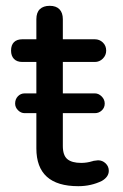

<svg xmlns="http://www.w3.org/2000/svg" viewBox="-20 -629 423 660"><path d="M354 -42Q354 -21 330 -7Q293 11 249 11Q105 11 105 -119V-240H65Q52 -240 42 -250Q32 -260 32 -273Q32 -288 41.5 -298Q51 -308 65 -308H105V-416H57Q38 -416 28 -426.5Q18 -437 18 -455Q18 -474 28 -484Q38 -494 57 -494H105V-563Q105 -586 117 -597.5Q129 -609 151 -609Q173 -609 184.5 -597Q196 -585 196 -563V-494H306Q322 -494 333.5 -483Q345 -472 345 -455Q345 -439 333.5 -427.5Q322 -416 306 -416H196V-308H306Q319 -308 329.5 -297.5Q340 -287 340 -273Q340 -259 330 -249.5Q320 -240 306 -240H196V-127Q196 -95 211.5 -82Q227 -69 259 -69Q279 -69 298 -75Q300 -75 301 -76L317 -78Q332 -78 343 -67.5Q354 -57 354 -42Z"/></svg>

Font: 寒蝉全圆体
Style: Regular
Weight: 400
Designer: Warren2060
      Designed by Motoya company      

      [Varela Round]
      Joe Prince(Latin component); Avraham Cornf
Foundry: ChillType
Version: Version 3.200